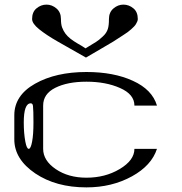

<svg xmlns="http://www.w3.org/2000/svg" viewBox="-20 -812 790 832"><path d="M123 -351.6Q122.1 -364.3 113.3 -364.3Q83 -364.3 83 -281.2Q83 -234.4 89.8 -198.2Q95.7 -167 104.5 -167Q113.3 -167 119.1 -198.2Q125 -228.5 125 -281.2Q125 -334 123 -351.6ZM42 -208V-312.5Q42 -398.4 131.8 -449.2Q221.7 -500 354.5 -500Q472.7 -500 555.7 -461.9Q639.6 -423.8 660.2 -354.5H562.5Q562.5 -403.3 500 -430.7Q438.5 -458 354.5 -458Q272.5 -458 219.7 -431.6Q167 -405.3 167 -354.5V-167Q167 -116.2 221.7 -79.1Q276.4 -42 354.5 -42Q435.5 -42 498 -79.1Q562.5 -117.2 562.5 -167H660.2Q636.7 -94.7 551.8 -47.9Q464.8 0 354.5 0Q222.7 0 132.8 -60.5Q42 -122.1 42 -208ZM577.1 -729.5Q577.1 -720.7 569.3 -708Q563.5 -698.2 548.8 -685.5Q535.2 -672.9 514.6 -660.2Q485.4 -640.6 470.7 -631.8L416 -599.6L352.5 -562.5L230.5 -631.8Q180.7 -660.2 149.4 -685.5Q119.1 -710 119.1 -729.5Q119.1 -759.8 137.7 -775.4Q157.2 -792 181.6 -792Q205.1 -792 224.6 -775.4Q244.1 -758.8 244.1 -729.5Q244.1 -707 249 -693.4Q254.9 -677.7 263.7 -666Q272.5 -654.3 286.1 -643.6Q301.8 -631.8 315.4 -624Q337.9 -611.3 350.6 -602.5Q393.6 -628.9 395.5 -629.9Q407.2 -636.7 424.8 -653.3Q441.4 -668 447.3 -686.5Q452.1 -701.2 452.1 -729.5Q452.1 -758.8 471.7 -775.4Q491.2 -792 514.6 -792Q539.1 -792 558.6 -775.4Q577.1 -759.8 577.1 -729.5Z"/></svg>

Font: okolaksMetalik
Style: bold
Weight: 700
Width: 7
Version: Version 0.6